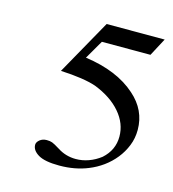

<svg xmlns="http://www.w3.org/2000/svg" viewBox="-75 -502 509 565"><g transform="rotate(15 179.5 -220.0)"><path d="M358.9 -439.5 330.1 -385.3H182.1L148.9 -328.1Q247.1 -314.5 303.2 -264.2Q351.1 -222.2 351.1 -162.1Q351.1 -136.2 342 -113.8Q333 -91.3 318.1 -72.8Q303.2 -54.2 283.7 -40Q264.2 -25.9 242.2 -17.1Q203.1 -1 154.8 -1Q110.8 -1 90.8 -12.9Q70.8 -24.9 70.8 -42Q70.8 -49.8 79.3 -56.9Q87.9 -64 100.6 -64Q110.8 -64 117.4 -61.5Q124 -59.1 140.6 -48.8Q166 -32.2 196.8 -32.2Q216.8 -32.2 235.8 -39.1Q254.9 -45.9 272 -59.1Q304.2 -87.9 304.2 -128.9Q304.2 -168.9 275.6 -202.1Q247.1 -235.4 195.8 -255.4Q158.7 -268.1 87.9 -271.5L182.1 -439.5Z"/></g></svg>

Font: ML-NILA02
Style: Regular
Weight: 400
Version: Version ML-NILA02 1.0